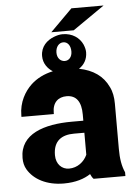

<svg xmlns="http://www.w3.org/2000/svg" viewBox="-57 -867 650 921"><g transform="rotate(-5 268.0 -407.0)"><path d="M26 -129C26 -108 30 -90 40 -73C69 -24 130 10 213 10C270 10 312 -4 342 -24C346 -15 350 -7 357 0H510V-18C496 -49 490 -85 490 -132V-350C490 -381 485 -409 473 -432C448 -486 400 -519 333 -532C358 -548 374 -574 374 -608C374 -621 370 -634 365 -646C350 -679 316 -704 269 -704C254 -704 240 -700 227 -695C193 -682 162 -654 162 -608C162 -572 183 -546 207 -531C165 -522 129 -504 101 -478C68 -447 38 -397 38 -333V-326H194V-333C194 -382 222 -406 262 -406C309 -406 332 -373 332 -312V-282H277C143 -282 26 -245 26 -129ZM182 -129C182 -199 224 -224 282 -224H332V-118C317 -85 285 -59 244 -59C210 -59 182 -85 182 -129ZM216 -718H324L477 -824H322ZM232 -618C232 -646 248 -665 269 -665C289 -665 304 -647 304 -618C304 -592 289 -575 269 -575C249 -575 232 -591 232 -618Z"/></g></svg>

Font: Aerodynamic
Style: Bd
Weight: 500
Designer: Google
Version: Version 2.000980; 2014